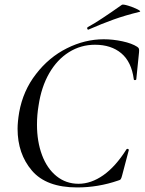

<svg xmlns="http://www.w3.org/2000/svg" viewBox="-20 -808 634 841"><path d="M138 -484Q194 -557 273 -596.5Q352 -636 434 -636Q475 -636 516.5 -627Q558 -618 581 -603Q587 -599 588.5 -594.5Q590 -590 589 -579L577 -461Q576 -457 571 -457Q566 -457 566 -461Q556 -537 511.5 -574.5Q467 -612 396 -612Q334 -612 282 -579.5Q230 -547 195.5 -487Q161 -427 149 -346Q142 -305 142 -262Q142 -188 164 -129Q186 -70 227.5 -36.5Q269 -3 324 -3Q379 -3 432.5 -40.5Q486 -78 534 -154Q536 -156 538 -156Q541 -156 543 -154Q545 -152 544 -150L515 -40Q512 -28 509 -23.5Q506 -19 497 -17Q410 13 318 13Q183 13 120 -60.5Q57 -134 57 -244Q57 -274 64 -316Q81 -411 138 -484ZM364 -689Q397 -707 429.5 -729Q462 -751 471 -757L514 -787Q519 -790 542 -783Q565 -776 582.5 -767Q600 -758 591 -756Q529 -741 477.5 -722.5Q426 -704 369 -679L367 -678Q363 -678 362 -682.5Q361 -687 364 -689Z"/></svg>

Font: CormorantInfant-MediumItalic
Style: Italic
Weight: 500
Italic angle: -10°
Designer: Christian Thalmann (Catharsis Fonts)
Foundry: Catharsis Fonts
Version: Version 3.303